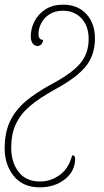

<svg xmlns="http://www.w3.org/2000/svg" viewBox="-65 -563 447 823"><path d="M-45 73Q-45 7 -23 -41Q-1 -89 43 -127Q87 -165 161 -205Q245 -250 280 -292.5Q315 -335 315 -396Q315 -451 284.5 -484Q254 -517 205 -517Q171 -517 147.5 -502Q124 -487 112 -464Q100 -441 100 -418Q100 -392 120 -392Q116 -366 95 -366Q83 -366 75 -377Q67 -388 67 -408Q67 -441 83 -472Q99 -503 130 -523Q161 -543 206 -543Q268 -543 305 -503Q342 -463 342 -398Q342 -328 303.5 -279.5Q265 -231 173 -181Q104 -143 63.5 -108.5Q23 -74 3 -31Q-17 12 -17 70Q-17 132 14.5 173.5Q46 215 107 215Q152 215 190.5 187.5Q229 160 244 104Q245 103 248 103Q252 103 254.5 107Q257 111 257 117Q257 171 213 205.5Q169 240 105 240Q33 240 -6 191.5Q-45 143 -45 73Z"/></svg>

Font: Noto Serif NarrowThin
Style: Italic
Weight: 250
Width: 4
Italic angle: -12°
Designer: Monotype Design Team
Foundry: Monotype Imaging Inc.
Version: Version 1.001